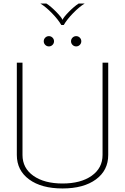

<svg xmlns="http://www.w3.org/2000/svg" viewBox="-20 -1054 706 1084"><path d="M75 -179V-700H107V-179Q107 -105 168.5 -61.5Q230 -18 333 -18Q436 -18 497.5 -61.5Q559 -105 559 -179V-700H591V-179Q591 -92 521.5 -41Q452 10 333 10Q214 10 144.5 -41Q75 -92 75 -179ZM208 -1034H242Q267 -1018 297 -987.5Q327 -957 333 -942Q339 -957 369 -987.5Q399 -1018 424 -1034H458Q427 -1015 392.5 -979.5Q358 -944 340 -913H326Q308 -944 273.5 -979.5Q239 -1015 208 -1034ZM227 -821Q227 -833 235.5 -841.5Q244 -850 256 -850Q268 -850 276.5 -841.5Q285 -833 285 -821Q285 -809 276.5 -800.5Q268 -792 256 -792Q244 -792 235.5 -800.5Q227 -809 227 -821ZM381 -821Q381 -833 389.5 -841.5Q398 -850 410 -850Q422 -850 430.5 -841.5Q439 -833 439 -821Q439 -809 430.5 -800.5Q422 -792 410 -792Q398 -792 389.5 -800.5Q381 -809 381 -821Z"/></svg>

Font: KoHo ExtraLight
Style: Regular
Weight: 275
Version: Version 1.000; ttfautohint (v1.6)